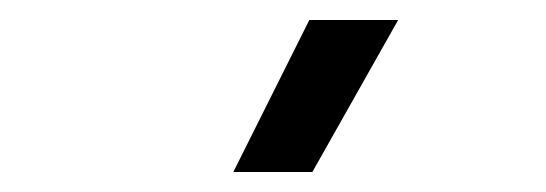

<svg xmlns="http://www.w3.org/2000/svg" viewBox="-20 -805 540 190"><path d="M289.1 -634.8H210.9L286.1 -785.2H374Z"/></svg>

Font: TASA Explorer
Style: Regular
Weight: 400
Designer: Weizhong Zhang
Foundry: Local Remote
Version: Version 1.000;Glyphs 3.1.2 (3151)